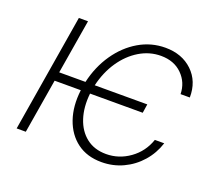

<svg xmlns="http://www.w3.org/2000/svg" viewBox="-100 -689 946 838"><g transform="rotate(20 373.5 -270.5)"><path d="M545.4 -293.5 539.1 -252.4H294.4Q287.6 -188 304.2 -137.2Q320.8 -86.4 357.9 -57.4Q395 -28.3 449.7 -28.3Q509.3 -28.3 559.1 -64Q608.9 -99.6 629.4 -159.2H672.9Q656.7 -108.9 622.8 -70.3Q588.9 -31.7 542.5 -10Q496.1 11.7 442.9 11.7Q375.5 11.7 329.6 -22.5Q283.7 -56.6 262.9 -116.5Q242.2 -176.3 251.5 -252.4H129.9L87.9 0H45.4L135.7 -545.9H178.2L136.2 -293.5H258.3Q275.4 -368.7 315.9 -427.5Q356.4 -486.3 413.3 -519.8Q470.2 -553.2 536.1 -553.2Q613.3 -553.2 661.9 -506.8Q710.4 -460.4 709.5 -385.3H666.5Q665.5 -439 628.2 -476.1Q590.8 -513.2 529.8 -513.2Q477.1 -513.2 430.4 -485.1Q383.8 -457 350.1 -407.5Q316.4 -357.9 301.3 -293.5Z"/></g></svg>

Font: Inter Extra Light
Style: Italic
Weight: 200
Italic angle: -9.39999°
Designer: Rasmus Andersson
Foundry: rsms
Version: Version 4.000;git-3c8e0fc